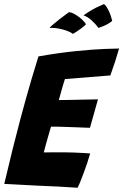

<svg xmlns="http://www.w3.org/2000/svg" viewBox="-30 -897 592 924"><path d="M343.5 6.5Q295.5 3.5 248.2 0.8Q201 -2 152 -3.5Q112.5 -5.5 71.5 -7.8Q30.5 -10 -9.5 -12Q10 -96 29.8 -175.2Q49.5 -254.5 68 -324Q98 -435.5 121 -513.5Q144 -591.5 155 -625.5Q254 -643 336.8 -651.2Q419.5 -659.5 474.5 -661.5Q529.5 -663.5 543 -663.5Q534 -631.5 523.8 -600Q513.5 -568.5 501 -534L282.5 -516.5Q280 -510 276 -496.2Q272 -482.5 267.2 -466.2Q262.5 -450 258.8 -436Q255 -422 253 -415.5Q265 -415.5 283.2 -415.8Q301.5 -416 323.2 -416.5Q345 -417 367.2 -417.5Q389.5 -418 408.8 -418.2Q428 -418.5 441.5 -419L403 -282Q396.5 -282 377.8 -282.8Q359 -283.5 334.5 -284.5Q310 -285.5 285.2 -286.2Q260.5 -287 241.8 -287.5Q223 -288 215.5 -287.5Q214 -282.5 210.5 -270.8Q207 -259 202.8 -244.2Q198.5 -229.5 194.2 -213.8Q190 -198 186.2 -184.8Q182.5 -171.5 180.5 -163.5Q187 -163.5 215.5 -163.8Q244 -164 274 -164Q299 -164 323.8 -163Q348.5 -162 369.5 -160.8Q390.5 -159.5 404 -158.5Q398.5 -138.5 389.8 -112.8Q381 -87 371.8 -62Q362.5 -37 354.8 -18.2Q347 0.5 343.5 6.5ZM300.5 -837.5Q305.5 -839.5 315.8 -835.5Q326 -831.5 338.8 -823.2Q351.5 -815 363.8 -803.8Q376 -792.5 384 -780.5Q378.5 -773.5 364.8 -763.2Q351 -753 338.2 -744.5Q325.5 -736 321 -734Q311.5 -741 298 -746.5Q284.5 -752 268.5 -756Q252.5 -760 236.8 -761.8Q221 -763.5 208.5 -762.5Q211.5 -767 225 -778.8Q238.5 -790.5 258.5 -806.2Q278.5 -822 300.5 -837.5ZM469.5 -877Q473 -877 478.2 -870.2Q483.5 -863.5 489.5 -852.5Q495.5 -841.5 500.8 -827.2Q506 -813 510 -796.5Q499.5 -787 485.2 -779.8Q471 -772.5 459.2 -768Q447.5 -763.5 443 -763Q436 -773 427.8 -782.2Q419.5 -791.5 410.5 -799.5Q401.5 -807.5 392 -813.5Q382.5 -819.5 372 -823Q378.5 -828.5 405.2 -845Q432 -861.5 469.5 -877Z"/></svg>

Font: Grandstander Thin
Style: Bold Italic
Weight: 700
Italic angle: -15°
Version: Version 1.200